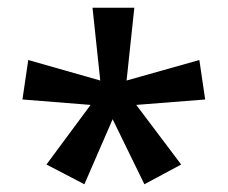

<svg xmlns="http://www.w3.org/2000/svg" viewBox="-20 -780 589 496"><path d="M198 -304 100 -355 214 -509 38 -523 53 -625 239 -572 219 -760H327L307 -572L495 -625L510 -523L332 -509L448 -355L353 -304L271 -472Z"/></svg>

Font: Noto Sans Adlam Medium
Style: Regular
Weight: 500
Version: Version 3.001